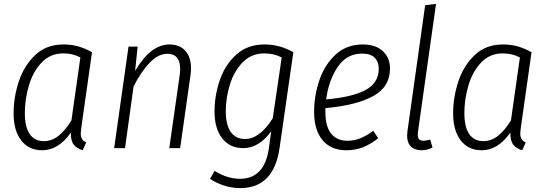

<svg xmlns="http://www.w3.org/2000/svg" viewBox="-20 -763 2815 989"><path d="M454 -494 400 -114Q396 -84 396 -76Q396 -58 402.5 -47Q409 -36 424 -29L406 11Q375 2 359.5 -18.5Q344 -39 345 -80Q281 11 197 11Q128 11 89 -40Q50 -91 50 -179Q50 -262 77 -343.5Q104 -425 161.5 -479.5Q219 -534 306 -534Q348 -534 383 -524Q418 -514 454 -494ZM108 -180Q108 -109 133 -72.5Q158 -36 206 -36Q247 -36 281.5 -63.5Q316 -91 348 -143L394 -467Q355 -488 306 -488Q239 -488 194.5 -441Q150 -394 129 -323Q108 -252 108 -180Z M964 -410Q964 -394 961 -374L908 0H852L905 -372Q908 -392 908 -407Q908 -486 842 -486Q795 -486 751 -440Q707 -394 668 -318L624 0H568L642 -523H689L676 -398Q756 -534 853 -534Q905 -534 934.5 -501.5Q964 -469 964 -410Z M1491 -494 1420 0Q1390 206 1217 206Q1175 206 1134.5 193Q1094 180 1062 158L1085 117Q1151 158 1216 158Q1343 158 1365 0L1377 -87Q1314 0 1233 0Q1164 0 1124.5 -50.5Q1085 -101 1085 -189Q1085 -270 1112 -349.5Q1139 -429 1197 -481.5Q1255 -534 1342 -534Q1384 -534 1419.5 -524Q1455 -514 1491 -494ZM1143 -190Q1143 -120 1168.5 -83.5Q1194 -47 1242 -47Q1318 -47 1385 -154L1431 -467Q1391 -488 1342 -488Q1275 -488 1230.5 -442.5Q1186 -397 1164.5 -328.5Q1143 -260 1143 -190Z M1656 -206V-188Q1656 -111 1686 -74.5Q1716 -38 1769 -38Q1805 -38 1836 -50.5Q1867 -63 1903 -89L1928 -51Q1889 -20 1849.5 -4.5Q1810 11 1765 11Q1685 11 1641.5 -41Q1598 -93 1598 -187Q1598 -271 1625.5 -351Q1653 -431 1709.5 -482.5Q1766 -534 1849 -534Q1915 -534 1952 -499.5Q1989 -465 1989 -411Q1989 -315 1901.5 -267.5Q1814 -220 1656 -206ZM1660 -251Q1797 -263 1864 -300Q1931 -337 1931 -409Q1931 -444 1910 -465.5Q1889 -487 1846 -487Q1766 -487 1719.5 -418Q1673 -349 1660 -251Z M2133 -84Q2132 -79 2132 -70Q2132 -53 2139 -45.5Q2146 -38 2162 -38Q2174 -38 2196 -44L2208 -3Q2180 11 2151 11Q2116 11 2096.5 -8.5Q2077 -28 2077 -65Q2077 -73 2079 -89L2170 -736L2226 -743Z M2718 -494 2664 -114Q2660 -84 2660 -76Q2660 -58 2666.5 -47Q2673 -36 2688 -29L2670 11Q2639 2 2623.5 -18.5Q2608 -39 2609 -80Q2545 11 2461 11Q2392 11 2353 -40Q2314 -91 2314 -179Q2314 -262 2341 -343.5Q2368 -425 2425.5 -479.5Q2483 -534 2570 -534Q2612 -534 2647 -524Q2682 -514 2718 -494ZM2372 -180Q2372 -109 2397 -72.5Q2422 -36 2470 -36Q2511 -36 2545.5 -63.5Q2580 -91 2612 -143L2658 -467Q2619 -488 2570 -488Q2503 -488 2458.5 -441Q2414 -394 2393 -323Q2372 -252 2372 -180Z"/></svg>

Font: Fira Sans Condensed Light
Style: Italic
Weight: 300
Width: 3
Italic angle: -8°
Designer: Carrois Corporate & Edenspiekermann AG
Foundry: Carrois Corporate GbR & Edenspiekermann AG
Version: Version 4.203